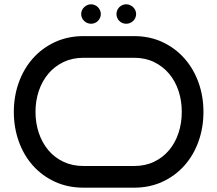

<svg xmlns="http://www.w3.org/2000/svg" viewBox="-20 -867 1004 887"><path d="M919.9 -350.1Q919.9 -277.3 897 -213.4Q874 -149.4 831.8 -102.1Q789.6 -54.7 730.5 -27.3Q671.4 0 599.1 0H366.2Q293.5 0 233.9 -27.3Q174.3 -54.7 132.1 -102.1Q89.8 -149.4 66.9 -213.4Q43.9 -277.3 43.9 -350.1Q43.9 -422.4 66.9 -486.1Q89.8 -549.8 132.1 -597.4Q174.3 -645 233.9 -672.6Q293.5 -700.2 366.2 -700.2H599.1Q671.4 -700.2 730.5 -672.6Q789.6 -645 831.8 -597.4Q874 -549.8 897 -486.1Q919.9 -422.4 919.9 -350.1ZM819.8 -350.1Q819.8 -401.9 804.7 -447.3Q789.6 -492.7 761 -526.6Q732.4 -560.5 691.7 -580.3Q650.9 -600.1 599.1 -600.1H366.2Q314.5 -600.1 273.2 -580.3Q231.9 -560.5 203.4 -526.6Q174.8 -492.7 159.4 -447.3Q144 -401.9 144 -350.1Q144 -298.3 159.4 -252.7Q174.8 -207 203.4 -173.1Q231.9 -139.2 273.2 -119.6Q314.5 -100.1 366.2 -100.1H599.1Q650.9 -100.1 691.7 -119.6Q732.4 -139.2 761 -173.1Q789.6 -207 804.7 -252.7Q819.8 -298.3 819.8 -350.1ZM445.8 -802.2Q445.8 -793 442.1 -784.7Q438.5 -776.4 432.4 -770.3Q426.3 -764.2 418 -760.7Q409.7 -757.3 400.9 -757.3Q391.6 -757.3 383.3 -760.7Q375 -764.2 368.7 -770.3Q362.3 -776.4 358.6 -784.7Q355 -793 355 -802.2Q355 -811 358.6 -819.3Q362.3 -827.6 368.7 -833.7Q375 -839.8 383.3 -843.5Q391.6 -847.2 400.9 -847.2Q409.7 -847.2 418 -843.5Q426.3 -839.8 432.4 -833.7Q438.5 -827.6 442.1 -819.3Q445.8 -811 445.8 -802.2ZM608.9 -802.2Q608.9 -793 605.2 -784.7Q601.6 -776.4 595.2 -770.3Q588.9 -764.2 580.6 -760.7Q572.3 -757.3 563 -757.3Q553.7 -757.3 545.4 -760.7Q537.1 -764.2 531 -770.3Q524.9 -776.4 521.5 -784.7Q518.1 -793 518.1 -802.2Q518.1 -811 521.5 -819.3Q524.9 -827.6 531 -833.7Q537.1 -839.8 545.4 -843.5Q553.7 -847.2 563 -847.2Q572.3 -847.2 580.6 -843.5Q588.9 -839.8 595.2 -833.7Q601.6 -827.6 605.2 -819.3Q608.9 -811 608.9 -802.2Z"/></svg>

Font: Bruno Ace SC
Style: Regular
Weight: 400
Designer: Astigmatic (AOETI)
Foundry: Astigmatic (AOETI)
Version: Version 1.000